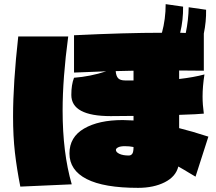

<svg xmlns="http://www.w3.org/2000/svg" viewBox="-20 -900 1040 926"><path d="M923 -48 891 -67Q882 -72 869.5 -80Q857 -88 840 -97Q828 -48 774.5 -21Q721 6 646 6Q481 6 398 -36.5Q315 -79 315 -160Q315 -239 385.5 -280Q456 -321 572 -321Q586 -321 624 -319V-341Q585 -340 514 -340Q324 -340 324 -442Q324 -492 337 -525Q416 -531 492 -556L337 -550V-730Q586 -742 761 -742Q779 -808 779 -880L863 -868Q864 -804 849 -742L876 -741Q889 -804 890 -865L974 -853Q975 -796 963 -738V-559Q924 -560 844 -560V-519Q914 -527 966 -541Q957 -483 957 -434Q957 -396 963 -352Q937 -349 844 -346V-282Q905 -267 985 -241ZM309 -724Q282 -523 282 -367Q282 -163 326 -11L78 0Q61 -86 52 -164Q43 -242 43 -339Q43 -499 68 -724ZM624 -512V-559L538 -557Q540 -533 550 -522.5Q560 -512 584 -512ZM624 -191Q605 -195 582 -195Q561 -195 550 -189.5Q539 -184 539 -177Q539 -166 556 -158Q573 -150 601 -150Q612 -150 618 -158.5Q624 -167 624 -191Z"/></svg>

Font: Dela Gothic One
Style: Regular
Weight: 400
Designer: aratakana
Foundry: aratakana
Version: Version 1.004